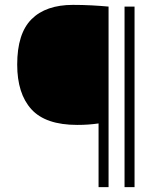

<svg xmlns="http://www.w3.org/2000/svg" viewBox="-20 -767 670 787"><path d="M384 0V-261Q362.5 -258 341.8 -256.5Q321 -255 296.5 -255Q167 -255 108.8 -319Q50.5 -383 50.5 -502.5Q50.5 -629.5 109.2 -688.2Q168 -747 279 -747Q318.5 -747 355.8 -745Q393 -743 425 -740V0ZM490.5 0V-740H531.5V0Z"/></svg>

Font: Encode Sans SemiExpanded ExtraLight
Style: Regular
Weight: 250
Width: 6
Designer: Multiple Designers
Foundry: Impallari Type
Version: Version 3.002